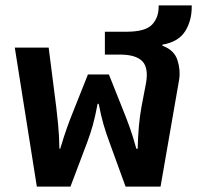

<svg xmlns="http://www.w3.org/2000/svg" viewBox="-20 -694 734 714"><path d="M117 0H242L304 -164Q316 -196 325 -228Q334 -260 343 -308H347Q356 -262 365 -231Q374 -200 387 -165L447 0H577L646 -397Q652 -432 640 -470Q628 -508 584 -524V-528Q643 -538 668 -577Q693 -616 693 -669V-674H570V-669Q570 -628 545 -602Q520 -576 450 -576H370V-491H426Q485 -491 509 -466.5Q533 -442 523 -385L506 -296Q494 -230 492 -141H487Q474 -188 462.5 -220Q451 -252 438 -284L385 -417H307L254 -284Q241 -252 229.5 -220Q218 -188 204 -141H201Q200 -192 196 -232.5Q192 -273 189 -297L161 -517H35Z"/></svg>

Font: Noto Sans Thai UI Semi
Style: Regular
Weight: 600
Designer: Monotype Design Team
Foundry: Monotype Imaging Inc.
Version: Version 1.901